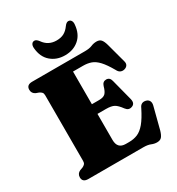

<svg xmlns="http://www.w3.org/2000/svg" viewBox="-215 -1046 1100 1196"><g transform="rotate(-30 335.0 -448.5)"><path d="M35.5 -665Q35.5 -700 76.5 -700H455.5Q488.5 -700 507.8 -708.2Q527 -716.5 548 -716.5Q569.5 -716.5 580.5 -704Q591.5 -691.5 599.5 -663L637.5 -522Q642 -505.5 634.8 -494.2Q627.5 -483 612.5 -479Q598 -475 585 -480.5Q572 -486 563.5 -503.5Q533.5 -556 508.5 -582.8Q483.5 -609.5 458 -618.5Q432.5 -627.5 400.5 -627.5H328.5V-392.5H380.5Q411.5 -392.5 425.2 -405.8Q439 -419 448.5 -454Q457 -481.5 482 -481.5Q507.5 -481.5 514.5 -453L554.5 -298.5Q563 -263 535 -253.5Q509 -244 491 -268.5Q467 -301.5 447.5 -312.2Q428 -323 389.5 -323H328.5V-135.5Q328.5 -72.5 388 -72.5H411.5Q445.5 -72.5 473 -84Q500.5 -95.5 526.8 -126.8Q553 -158 583 -218Q596.5 -250.5 629.5 -243.5Q646.5 -239.5 653.5 -226.5Q660.5 -213.5 655.5 -194L615 -37Q607 -9.5 596 3.5Q585 16.5 562 16.5Q542.5 16.5 523 8.2Q503.5 0 471 0H76.5Q35.5 0 35.5 -35Q35.5 -61.5 60.5 -73L80 -80Q92 -85.5 98.2 -92.8Q104.5 -100 104.5 -114V-586Q104.5 -600 98.2 -607.2Q92 -614.5 80 -620L60.5 -627Q35.5 -638.5 35.5 -665ZM337.5 -846Q369.5 -846 391.5 -858Q413.5 -870 431 -894.5Q445.5 -914.5 459 -914.5Q472.5 -914.5 479.5 -903.8Q486.5 -893 484.5 -875.5Q479 -810 438.5 -774.8Q398 -739.5 337.5 -739.5Q277.5 -739.5 236.8 -774.8Q196 -810 190.5 -875.5Q189 -893 195.8 -903.8Q202.5 -914.5 216 -914.5Q229.5 -914.5 244.5 -894.5Q278 -846 337.5 -846Z"/></g></svg>

Font: Fraunces 72pt S050 Black
Style: Regular
Weight: 900
Version: Version 1.000; ttfautohint (v1.8.3)